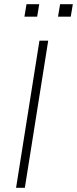

<svg xmlns="http://www.w3.org/2000/svg" viewBox="-20 -900 369 920"><path d="M57 0 169 -705H211L99 0ZM258 -820 268 -880H329L319 -820ZM97 -820 107 -880H168L158 -820Z"/></svg>

Font: Mulish ExtraLight
Style: Italic
Weight: 200
Italic angle: -9°
Designer: Vernon Adams
Foundry: Vernon Adams
Version: Version 3.603